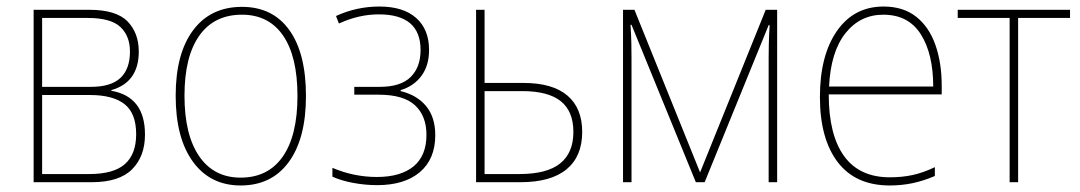

<svg xmlns="http://www.w3.org/2000/svg" viewBox="-20 -558 3308 588"><path d="M83 0V-528H253Q336 -528 370.5 -492.5Q405 -457 405 -400Q405 -306 321 -282V-280Q424 -262 424 -146Q424 -79 384.5 -39.5Q345 0 261 0ZM109 -292H258Q320 -292 349 -319.5Q378 -347 378 -400Q378 -448 348.5 -475.5Q319 -503 249 -503H109ZM109 -25H254Q328 -25 362.5 -55.5Q397 -86 397 -147Q397 -211 361.5 -239Q326 -267 256 -267H109Z M717 10Q624 10 571 -62.5Q518 -135 518 -265Q518 -394 571.5 -465.5Q625 -537 721 -537Q815 -537 866 -466Q917 -395 917 -264Q917 -134 864.5 -62Q812 10 717 10ZM717 -14Q801 -14 846 -78.5Q891 -143 891 -264Q891 -385 847 -449Q803 -513 721 -513Q636 -513 590.5 -449Q545 -385 545 -265Q545 -145 590 -79.5Q635 -14 717 -14Z M1135 9Q1098 9 1061 2Q1024 -5 998 -17V-44Q1064 -16 1134 -16Q1207 -16 1246.5 -48.5Q1286 -81 1286 -145Q1286 -203 1251 -235.5Q1216 -268 1140 -268H1065V-292H1143Q1207 -292 1237.5 -322Q1268 -352 1268 -405Q1268 -514 1140 -514Q1079 -514 1018 -486L1009 -509Q1072 -538 1142 -538Q1215 -538 1254.5 -503Q1294 -468 1294 -405Q1294 -357 1270.5 -325.5Q1247 -294 1207 -282V-279Q1257 -267 1285 -233Q1313 -199 1313 -144Q1313 -71 1266 -31Q1219 9 1135 9Z M1438 0V-528H1464V-304H1583Q1672 -304 1717.5 -265.5Q1763 -227 1763 -154Q1763 -79 1715 -39.5Q1667 0 1574 0ZM1464 -25H1571Q1655 -25 1695.5 -57.5Q1736 -90 1736 -154Q1736 -217 1697.5 -248Q1659 -279 1579 -279H1464Z M1888 0V-528H1923L2124 -30L2325 -528H2360V0H2334V-380Q2334 -399 2334.5 -423Q2335 -447 2337 -481H2334L2138 0H2111L1914 -482H1911Q1913 -451 1913.5 -425.5Q1914 -400 1914 -380V0Z M2705 10Q2600 10 2545.5 -61.5Q2491 -133 2491 -261Q2491 -388 2543 -463Q2595 -538 2686 -538Q2746 -538 2785.5 -507Q2825 -476 2844.5 -421Q2864 -366 2864 -295V-269H2518Q2518 -145 2565 -80Q2612 -15 2705 -15Q2743 -15 2775 -22Q2807 -29 2843 -46V-19Q2808 -4 2774.5 3Q2741 10 2705 10ZM2519 -293H2838Q2838 -393 2800 -453Q2762 -513 2685 -513Q2614 -513 2569 -456Q2524 -399 2519 -293Z M3072 0V-503H2913V-528H3257V-503H3098V0Z"/></svg>

Font: Noto Sans SemiCondensed Thin
Style: Regular
Weight: 100
Width: 4
Designer: Monotype Design Team
Foundry: Monotype Imaging Inc.
Version: Version 2.013; ttfautohint (v1.8.4.7-5d5b)